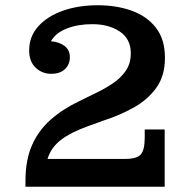

<svg xmlns="http://www.w3.org/2000/svg" viewBox="-20 -711 735 731"><path d="M77 0V-23Q77 -102 102 -158.5Q127 -215 173 -255.5Q219 -296 282 -326L345 -357Q377 -372 408 -392.5Q439 -413 458.5 -441Q478 -469 478 -508Q478 -563 436 -591Q394 -619 331 -619Q277 -619 234.5 -602.5Q192 -586 174 -554Q207 -551 226.5 -535.5Q246 -520 246 -493Q246 -466 227.5 -448Q209 -430 175 -430Q140 -430 115.5 -453.5Q91 -477 91 -519Q91 -572 125.5 -610.5Q160 -649 219 -670Q278 -691 352 -691Q424 -691 482 -670Q540 -649 574 -605Q608 -561 608 -491Q608 -422 575 -376.5Q542 -331 489 -301.5Q436 -272 377 -253L316 -231Q249 -207 211.5 -178Q174 -149 161 -106H607V0ZM457 -106Q501 -106 516 -123Q531 -140 531 -187V-218H607V-106Z"/></svg>

Font: Montagu Slab 16pt Medium
Style: Regular
Weight: 500
Designer: Florian Karsten
Foundry: Florian Karsten
Version: Version 1.000; ttfautohint (v1.8.3)